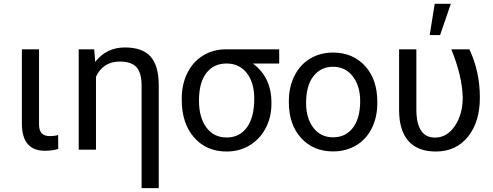

<svg xmlns="http://www.w3.org/2000/svg" viewBox="-20 -788 2597 1011"><path d="M185.5 -528.3V-133.3Q185.5 -102.5 199 -86.9Q212.4 -71.3 243.7 -71.3Q267.1 -71.3 286.1 -77.1L286.6 -3.4Q252.4 5.9 216.8 5.9Q95.2 5.9 95.2 -137.7V-528.3Z M476.1 -528.3 481.4 -461.9Q540 -538.1 637.7 -538.1Q730.5 -538.1 772.9 -490Q815.4 -441.9 815.9 -342.3V202.6H725.6V-336.9Q725.6 -403.3 699.2 -433.6Q672.9 -463.9 610.4 -463.9Q565.4 -463.9 533.7 -442.6Q502 -421.4 485.4 -383.3V0H394.5V-528.3Z M1027.8 -258.3Q1027.8 -168.9 1066.9 -116.5Q1106 -64 1173.3 -64Q1241.2 -64 1280 -116.9Q1318.8 -169.9 1318.8 -269Q1318.8 -353 1279.5 -403.3Q1240.2 -453.6 1172.4 -453.6Q1105.5 -453.6 1066.7 -403.8Q1027.8 -354 1027.8 -258.3ZM1450.2 -453.6H1311.5Q1409.2 -381.3 1409.2 -248V-239.7Q1409.2 -171.4 1379.4 -114Q1349.6 -56.6 1295.7 -23.4Q1241.7 9.8 1173.3 9.8Q1066.9 9.8 1002 -64.2Q937 -138.2 937 -262.7V-269Q937 -343.3 965.8 -402.3Q994.6 -461.4 1047.6 -494.6Q1100.6 -527.8 1168.9 -528.3H1450.2Z M1591.8 -245.6Q1591.8 -164.1 1630.9 -114.3Q1669.4 -64.9 1733.9 -64.9Q1799.3 -64.9 1837.9 -114.7Q1876.5 -165 1876.5 -255.4Q1876.5 -336.9 1836.9 -386.7Q1797.9 -436.5 1733.4 -436.5Q1669.9 -436.5 1630.9 -387.2Q1591.8 -337.9 1591.8 -245.6ZM1501 -249.5V-255.4Q1501 -329.1 1530.3 -388.2Q1559.6 -447.3 1612.3 -479Q1665.5 -511.2 1733.4 -511.2Q1838.4 -511.2 1902.8 -439.9Q1966.8 -369.1 1966.8 -251.5V-245.6Q1966.8 -172.4 1938.5 -114.3Q1910.2 -56.2 1856.9 -23.4Q1830.1 -7.3 1799.3 1Q1768.6 9.3 1733.9 9.3Q1629.4 9.3 1564.9 -62Q1501 -132.8 1501 -249.5Z M2172.4 -528.3V-212.4Q2172.4 -63.5 2270.5 -63.5Q2333.5 -63.5 2375 -124.5Q2416.5 -185.5 2416.5 -274.4Q2414.1 -387.2 2356.4 -528.3H2451.7Q2506.8 -410.6 2506.8 -274.4Q2506.8 -146 2444.1 -68.1Q2381.3 9.8 2274.9 9.8Q2180.2 9.8 2131.3 -44.9Q2082.5 -99.6 2081.5 -204.6V-528.3ZM2269 -768.1H2354L2297.4 -603.5H2242.7Z"/></svg>

Font: MAUL
Style: Regular
Weight: 400
Designer: MAUL
Version: Version 1.0; 2020; ttfautohint (v1.8.3)